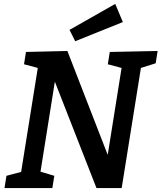

<svg xmlns="http://www.w3.org/2000/svg" viewBox="-20 -963 827 983"><path d="M542 -697 787 -702 777 -639 688 -611 704 -631 603 0H474L251 -570L265 -571L185 -69L177 -87L258 -63L248 0H3L13 -63L104 -87L86 -69L176 -631L189 -611L103 -634L113 -697L325 -702L542 -143L527 -142L605 -631L618 -611L532 -634ZM365 -752 336 -810 570 -943 609 -850Z"/></svg>

Font: Bitter Thin SemiBold
Style: Italic
Weight: 600
Italic angle: -9°
Version: Version 2.002